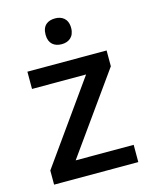

<svg xmlns="http://www.w3.org/2000/svg" viewBox="-113 -818 702 892"><g transform="rotate(-15 238.0 -372.5)"><path d="M239 -745C204 -745 177 -728 177 -683C177 -639 204 -621 239 -621C271 -621 300 -639 300 -683C300 -728 271 -745 239 -745ZM440 0V-83H161L432 -463V-539H51V-456H311L35 -68V0Z"/></g></svg>

Font: Noto Sans Balinese Medium
Style: Regular
Weight: 500
Designer: Aditya Bayu, David Williams
Foundry: David Williams
Version: Version 2.005